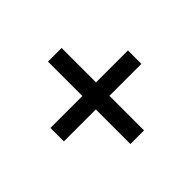

<svg xmlns="http://www.w3.org/2000/svg" viewBox="-109 -681 718 718"><g transform="rotate(-45 250.0 -322.0)"><path d="M214 -287H45V-358H214V-540H286V-358H455V-287H286V-104H214Z"/></g></svg>

Font: Noto Sans Gurmukhi SemiCondensed
Style: Regular
Weight: 400
Width: 4
Designer: Jelle Bosma - Monotype Design Team
Foundry: Monotype Imaging Inc.
Version: Version 2.004; ttfautohint (v1.8.4.7-5d5b)